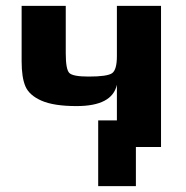

<svg xmlns="http://www.w3.org/2000/svg" viewBox="-20 -503 635 657"><path d="M54 -483V-293C54 -256.3 58.3 -227.8 67 -207.5C75.7 -187.2 94 -170.8 122 -158.5C150 -146.2 190 -140 242 -140C323.3 -140 369.3 -164.3 380 -213V-91H316V134H445V0H531V-483H380V-311C380 -279.7 374.5 -260.2 363.5 -252.5C352.5 -244.8 325.7 -241 283 -241C247 -241 225 -245.2 217 -253.5C209 -261.8 205 -284.3 205 -321V-483Z"/></svg>

Font: Play
Style: Bold
Weight: 700
Designer: Jonas Hecksher
Foundry: Jonas Hecksher, Playtypeª, e-types AS
Version: Version 1.002